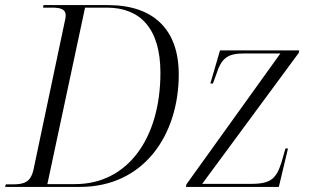

<svg xmlns="http://www.w3.org/2000/svg" viewBox="-34 -734 1212 754"><path d="M-14 0H280C531 0 668 -204 668 -442C668 -619 568 -714 390 -714H137L135 -704H169C200 -704 224 -700 224 -673C224 -667 223 -660 221 -653L98 -70C87 -18 61 -10 15 -10H-11ZM261 -11H152L300 -704H386C515 -704 596 -624 596 -448C596 -192 468 -11 261 -11ZM696 0H1061L1097 -151H1087L1071 -95C1051 -34 1031 -12 953 -12H760L1139 -526L1141 -536H830L792 -406H802L815 -441C835 -505 859 -524 923 -524H1067L698 -10Z"/></svg>

Font: Noto Serif Display Light
Style: Italic
Weight: 300
Italic angle: -12°
Designer: Monotype Design Team
Foundry: Monotype Imaging Inc.
Version: Version 2.009